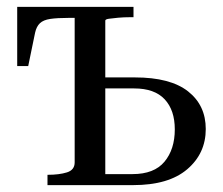

<svg xmlns="http://www.w3.org/2000/svg" viewBox="-20 -538 648 558"><path d="M286 -32H365Q428 -32 458 -68Q488 -104 488 -162Q488 -218 458.5 -249.5Q429 -281 370 -281H243V-313H372Q475 -313 526.5 -272.5Q578 -232 578 -163Q578 -92 524 -46Q470 0 367 0H118V-30H119Q152 -30 174.5 -37Q197 -44 197 -66V-518H368V-488H358Q340 -488 323.5 -486.5Q307 -485 296.5 -483.5Q286 -482 286 -478ZM268 -486H179Q146 -486 126 -483Q106 -480 96 -470.5Q86 -461 82 -443L62 -346H30V-518H268Z"/></svg>

Font: Roboto Serif 144pt
Style: Regular
Weight: 400
Version: Version 1.008